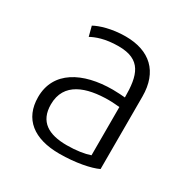

<svg xmlns="http://www.w3.org/2000/svg" viewBox="-131 -655 765 782"><g transform="rotate(30 251.5 -264.5)"><path d="M57 -147C57 -44 127 10 247 10C323 10 391 -4 424 -20V-361C424 -478 356 -539 243 -539C178 -539 126 -522 101 -508L113 -462C135 -474 174 -490 238 -490C345 -490 364 -426 364 -322C351 -323 329 -325 306 -325C165 -325 57 -268 57 -147ZM313 -280C333 -280 349 -278 364 -277V-50C338 -41 300 -35 256 -35C170 -35 117 -66 117 -147C117 -250 209 -280 313 -280Z"/></g></svg>

Font: Repo Light
Style: Regular
Weight: 300
Designer: Stefan Peev
Foundry: Context Ltd
Version: Version 001.502